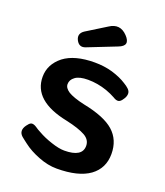

<svg xmlns="http://www.w3.org/2000/svg" viewBox="-144 -876 846 984"><g transform="rotate(20 279.0 -384.0)"><path d="M281 11Q233 11 182 -9Q130 -29 94 -57Q85 -64 77 -70Q69 -76 62 -82Q34 -107 59 -142L64 -148Q74 -162 84.5 -162.5Q95 -163 109 -154Q123 -144 139 -136Q172 -117 215 -103Q257 -89 286 -89Q384 -89 384 -150Q384 -183 351 -202Q315 -222 246 -237Q53 -276 53 -407Q53 -475 112 -522Q171 -567 280 -567Q332 -567 377 -554Q400 -547 419.5 -538.5Q439 -530 456 -519Q464 -514 470.5 -509.5Q477 -505 482 -500Q494 -489 494.5 -476Q495 -463 487 -449L483 -443Q472 -425 460 -423Q448 -421 431 -432Q420 -438 408 -443.5Q396 -449 382 -454Q330 -472 278 -472Q230 -472 208 -455Q186 -439 186 -415Q186 -394 212 -377Q225 -369 247.5 -361Q270 -353 302 -346Q417 -323 468 -278Q520 -232 520 -155Q520 -77 460 -33Q399 11 281 11ZM159 -644Q143 -676 174 -697L282 -764Q335 -799 379 -753Q423 -707 364 -685L209 -624Q176 -611 159 -644Z"/></g></svg>

Font: MaokenZhuyuanTi
Style: Regular
Weight: 400
Designer: Fontworks Inc & LongZhuTi team: ZERO子、时光羊、荆南、频凡、刘鹏、Little White Dog、帆影Magmeta、奈白不弍、白日月球、ChaoTawei、雨三（排名不分先后）
Version: Version 1.000; 20230222